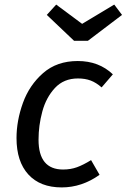

<svg xmlns="http://www.w3.org/2000/svg" viewBox="-20 -805 552 837"><path d="M472 -481 423 -424Q399 -445 375 -454Q351 -463 320 -463Q258 -463 219.5 -421.5Q181 -380 164.5 -319Q148 -258 148 -196Q148 -66 255 -66Q288 -66 315.5 -76Q343 -86 377 -107L414 -43Q337 12 249 12Q155 12 103.5 -44.5Q52 -101 52 -203Q52 -279 80 -356.5Q108 -434 168 -486.5Q228 -539 319 -539Q411 -539 472 -481ZM512 -740 363 -627H303L184 -740L225 -785L338 -701L478 -785Z"/></svg>

Font: Fira Sans
Style: Italic
Weight: 400
Italic angle: -8°
Designer: bBox Type GmbH & Carrois Corporate GbR & Edenspiekermann AG
Foundry: bBox Type GmbH & Carrois Corporate GbR & Edenspiekermann AG
Version: Version 4.301